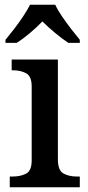

<svg xmlns="http://www.w3.org/2000/svg" viewBox="-20 -786 369 806"><path d="M21 0V-45H34Q66 -45 89.5 -57Q113 -69 113 -113V-423Q113 -466 89.5 -478.5Q66 -491 34 -491H29V-536H223V-117Q223 -71 246 -58Q269 -45 302 -45H315V0ZM3 -619Q19 -638 39 -664Q59 -690 77 -717Q95 -744 106 -766H212Q222 -744 240.5 -717Q259 -690 279 -664Q299 -638 315 -619V-606H267Q241 -623 211 -648Q181 -673 158 -696Q136 -673 106.5 -648Q77 -623 50 -606H3Z"/></svg>

Font: Noto Serif Lao Medium
Style: Regular
Weight: 500
Designer: Monotype Design Team
Foundry: Monotype Imaging Inc.
Version: Version 2.003; ttfautohint (v1.8.4.7-5d5b)